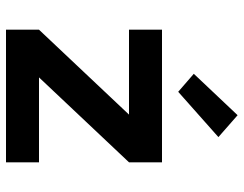

<svg xmlns="http://www.w3.org/2000/svg" viewBox="-106 -706 812 640"><g transform="rotate(90 300.0 -386.0)"><path d="M79 0V-110L362 -410H79V-520H521V-410L238 -110H521V0ZM286 -574 226 -626 364 -772 437 -708Z"/></g></svg>

Font: Iosevka Aile Extrabold
Style: Regular
Weight: 800
Designer: Belleve Invis
Foundry: Belleve Invis
Version: Version 27.3.5; ttfautohint (v1.8.4)